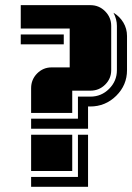

<svg xmlns="http://www.w3.org/2000/svg" viewBox="-20 -660 510 741"><path d="M470.2 -389.2Q470.2 -331.5 428.5 -290.3Q386.7 -249 328.1 -249H319.8V-163.1H100.1V-202.1H280.8V-287.1H329.1Q371.1 -287.1 401.1 -317.1Q431.2 -347.2 431.2 -389.2V-560.1Q431.2 -585.4 418 -610.8Q441.9 -596.7 456.1 -573Q470.2 -549.3 470.2 -521ZM409.2 -389.2Q409.2 -356.4 385.7 -333.3Q362.3 -310.1 329.1 -310.1H258.8V-224.1H100.1V-319.8Q100.1 -353 123.3 -376.5Q146.5 -399.9 179.2 -399.9H249V-549.8H60.1V-640.1H329.1Q362.3 -640.1 385.7 -616.5Q409.2 -592.8 409.2 -560.1ZM319.8 61H100.1V22.9H280.8V-140.1H319.8ZM258.8 0H100.1V-140.1H258.8ZM226.1 -488.8H60.1V-526.9H226.1Z"/></svg>

Font: Laconic
Style: Shadow
Weight: 900
Width: 6
Designer: Robby Woodard
Version: Version 1.000